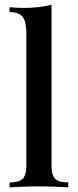

<svg xmlns="http://www.w3.org/2000/svg" viewBox="-20 -804 334 824"><path d="M201 -784V-93Q201 -51 217.5 -36Q234 -21 273 -21V0Q256 -1 220 -2.5Q184 -4 148 -4Q112 -4 75.5 -2.5Q39 -1 21 0V-21Q60 -21 76.5 -36Q93 -51 93 -93V-664Q93 -709 78 -730.5Q63 -752 21 -752V-773Q53 -770 83 -770Q116 -770 146 -773.5Q176 -777 201 -784Z"/></svg>

Font: Playfair Display Medium
Style: Regular
Weight: 500
Designer: Claus Eggers Sørensen
Foundry: Claus Eggers Sørensen
Version: Version 1.203